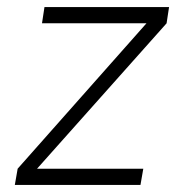

<svg xmlns="http://www.w3.org/2000/svg" viewBox="-20 -524 499 544"><path d="M459 -504H106L99 -458H395L30 -46L22 0H378L386 -46H85L452 -458Z"/></svg>

Font: Arthouse Owned Light
Style: Italic
Weight: 300
Italic angle: -10°
Designer: Jeremy Tribby
Foundry: Tribby Type
Version: Version 1.000;PS 001.000;hotconv 1.0.88;makeotf.lib2.5.64775